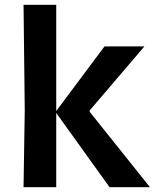

<svg xmlns="http://www.w3.org/2000/svg" viewBox="-20 -779 644 799"><path d="M436 0 211 -313 415 -586H581L353 -319V-314L604 0ZM78 0 83 -321 78 -759H214V0Z"/></svg>

Font: Ruda ExtraBold
Style: Regular
Weight: 800
Designer: Mariela Monsalve and Angelina Sanchez
Foundry: Mariela Monsalve and Angelina Sanchez
Version: Version 2.000